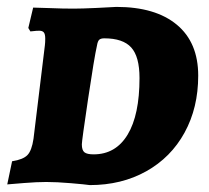

<svg xmlns="http://www.w3.org/2000/svg" viewBox="-20 -527 604 556"><path d="M114 0Q87 0 49.5 3Q12 6 1 7L15 -60Q47 -65 59.5 -78Q72 -91 77 -125L110 -396Q111 -404 111 -415Q111 -428 107 -433Q103 -438 94 -438Q85 -438 78 -437Q71 -436 68 -436L62 -446L76 -505Q90 -505 125.5 -503.5Q161 -502 193 -502Q216 -502 259.5 -504Q303 -506 317 -507Q430 -507 492 -455.5Q554 -404 554 -308Q554 -215 514.5 -143Q475 -71 403.5 -31Q332 9 240 9Q227 7 185.5 3.5Q144 0 114 0ZM261 -396Q253 -361 235 -240Q217 -119 217 -109Q217 -92 224.5 -86Q232 -80 251 -80Q315 -80 349.5 -137Q384 -194 384 -301Q384 -363 360 -389.5Q336 -416 282 -416Q272 -416 267.5 -412Q263 -408 261 -396Z"/></svg>

Font: Alegreya SC ExtraBold
Style: Italic
Weight: 800
Italic angle: -7°
Designer: Juan Pablo del Peral
Foundry: Huerta Tipografica
Version: Version 2.007; ttfautohint (v1.6)